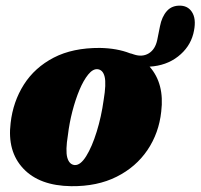

<svg xmlns="http://www.w3.org/2000/svg" viewBox="-20 -644 707 677"><path d="M332 -475Q392.5 -474 438.5 -456Q444 -455 452 -452Q482 -442 504.8 -456Q527.5 -470 534.5 -503.5L544 -551Q550.5 -585 568.5 -605.2Q586.5 -625.5 618 -624Q647 -622 660 -596Q673 -570 661.5 -524.5Q649 -477 607.8 -444.8Q566.5 -412.5 507.5 -409Q560.5 -349 548.5 -250.5Q540.5 -175 500 -115Q459.5 -55 391.2 -20.8Q323 13.5 231 12.5Q119 11 62 -49.8Q5 -110.5 17.5 -210.5Q26 -285.5 64.2 -345.8Q102.5 -406 169.5 -440.8Q236.5 -475.5 332 -475ZM243 -62Q263.5 -60.5 284 -93.5Q304.5 -126.5 321 -179.8Q337.5 -233 345.5 -291.5Q355 -348.5 349 -373.2Q343 -398 324 -400Q307.5 -401.5 291 -381.2Q274.5 -361 260.2 -327Q246 -293 235.2 -251.5Q224.5 -210 219.5 -168Q210.5 -113 217.2 -88.5Q224 -64 243 -62Z"/></svg>

Font: Fraunces 72pt Soft Black
Style: Italic
Weight: 900
Italic angle: -16°
Version: Version 1.000;[b76b70a41]